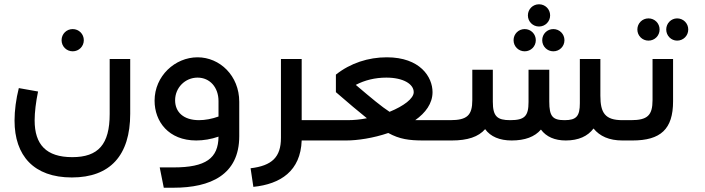

<svg xmlns="http://www.w3.org/2000/svg" viewBox="-20 -657 3298 898"><path d="M320 -417C349 -417 372 -440 372 -469C372 -498 349 -521 320 -521C291 -521 268 -498 268 -469C268 -440 291 -417 320 -417ZM316 173C495 173 589 70 589 -125V-381H493V-124C493 18 440 78 318 78C196 78 142 19 142 -94C142 -132 148 -181 158 -229L68 -245C55 -194 48 -140 48 -93C48 71 138 173 316 173Z M904 -389C799 -389 703 -302 703 -186C703 -89 768 0 898 0C931 0 968 -6 1002 -18C1001 83 943 126 792 126H727L746 221H792C964 221 1099 161 1099 -20V-181C1099 -303 1008 -389 904 -389ZM799 -188C799 -247 846 -294 904 -294C961 -294 1002 -249 1002 -184V-112C972 -101 939 -95 911 -95C838 -95 799 -133 799 -188Z M1391 -95V-381H1294V-12C1294 78 1252 118 1152 130L1165 217C1292 204 1386 143 1391 0H1494C1509 0 1514 -20 1514 -48C1514 -77 1509 -95 1494 -95Z M1948 -95H1922C1970 -129 2003 -173 2003 -226C2003 -297 1945 -389 1789 -389C1703 -389 1619 -362 1551 -308V-226C1610 -175 1657 -135 1696 -104C1666 -98 1636 -95 1606 -95H1494C1479 -95 1474 -77 1474 -47C1474 -20 1479 0 1494 0H1599C1652 0 1726 -11 1796 -35C1849 -6 1893 0 1961 0H2076C2091 0 2096 -20 2096 -48C2096 -77 2091 -95 2076 -95ZM1644 -260C1686 -282 1734 -294 1787 -294C1866 -294 1915 -264 1915 -226C1915 -196 1868 -161 1802 -134C1765 -158 1718 -197 1644 -260Z M2501 -533C2530 -533 2553 -556 2553 -585C2553 -614 2530 -637 2501 -637C2472 -637 2449 -614 2449 -585C2449 -556 2472 -533 2501 -533ZM2434 -417C2463 -417 2486 -440 2486 -469C2486 -498 2463 -521 2434 -521C2405 -521 2382 -498 2382 -469C2382 -440 2405 -417 2434 -417ZM2516 -469C2516 -440 2539 -417 2568 -417C2597 -417 2620 -440 2620 -469C2620 -498 2597 -521 2568 -521C2539 -521 2516 -498 2516 -469ZM2891 -95C2810 -95 2788 -129 2788 -209V-381H2692V-174C2692 -114 2676 -95 2621 -95C2565 -95 2549 -112 2549 -182V-331H2452V-180C2452 -114 2434 -95 2366 -95C2306 -95 2285 -112 2285 -181V-331H2189V-189C2189 -118 2165 -95 2086 -95H2076C2061 -95 2056 -77 2056 -47C2056 -20 2061 0 2076 0H2093C2167 0 2218 -17 2249 -53C2274 -18 2317 0 2373 0C2435 0 2481 -17 2510 -51C2535 -17 2575 0 2626 0C2686 0 2729 -20 2756 -56C2785 -20 2829 0 2891 0C2906 0 2911 -20 2911 -48C2911 -77 2906 -95 2891 -95Z M3013 -467C3042 -467 3065 -490 3065 -519C3065 -548 3042 -571 3013 -571C2984 -571 2961 -548 2961 -519C2961 -490 2984 -467 3013 -467ZM3147 -571C3119 -571 3096 -548 3096 -519C3096 -490 3119 -467 3147 -467C3176 -467 3199 -490 3199 -519C3199 -548 3176 -571 3147 -571ZM3032 -189C3032 -117 3008 -95 2931 -95H2891C2876 -95 2871 -77 2871 -47C2871 -20 2876 0 2891 0H2938C3070 0 3128 -53 3128 -183V-381H3032Z"/></svg>

Font: UULA Sans Medium
Style: Regular
Weight: 500
Designer: Mohamed Gaber, Laura Garcia Mut
Foundry: Kief Type Foundry
Version: Version 3.006;hotconv 1.0.109;makeotfexe 2.5.65596